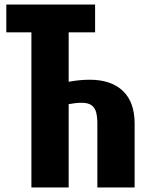

<svg xmlns="http://www.w3.org/2000/svg" viewBox="-20 -830 661 850"><path d="M119 0V-687H8V-810H401V-687H284V-468Q312 -473 333.5 -475Q355 -477 378 -477Q472 -477 524 -427.5Q576 -378 576 -283V0H411V-283Q411 -311 406 -331.5Q401 -352 386 -363.5Q371 -375 341 -375Q328 -375 314 -373.5Q300 -372 284 -369V0Z"/></svg>

Font: Oswald SemiBold
Style: Regular
Weight: 600
Designer: Vernon Adams
Foundry: Vernon Adams
Version: Version 4.100; ttfautohint (v1.8.1.43-b0c9)